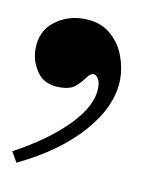

<svg xmlns="http://www.w3.org/2000/svg" viewBox="-64 -187 349 418"><g transform="rotate(10 110.0 22.0)"><path d="M-1 189 -14 166Q60 126 103 81.5Q146 37 146 -2Q146 -17 141 -23.5Q136 -30 131 -30Q124 -30 117 -20Q110 -10 98.5 0.5Q87 11 63 11Q29 11 13 -12Q-3 -35 -3 -62Q-3 -102 25 -123.5Q53 -145 89 -145Q125 -145 147.5 -126.5Q170 -108 180 -81.5Q190 -55 190 -30Q190 29 139.5 87.5Q89 146 -1 189Z"/></g></svg>

Font: Libre Bodoni SemiBold
Style: Italic
Weight: 600
Italic angle: -13°
Version: Version 2.003